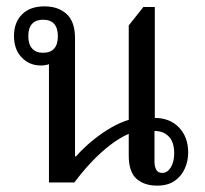

<svg xmlns="http://www.w3.org/2000/svg" viewBox="-20 -574 646 604"><path d="M134 0V-389L150 -383Q146 -377 135 -372.5Q124 -368 108 -368Q73 -368 48.5 -393Q24 -418 24 -461Q24 -503 49 -528.5Q74 -554 120 -554Q163 -554 189.5 -530Q216 -506 216 -454V-82H219Q245 -111 273 -133.5Q301 -156 329.5 -172.5Q358 -189 385 -197V-494L431 -552H467V-203Q514 -203 543 -173Q572 -143 572 -94Q572 -68 561.5 -44Q551 -20 529.5 -5Q508 10 474 10Q434 10 409.5 -11.5Q385 -33 385 -85V-153Q357 -141 327 -118Q297 -95 268.5 -65Q240 -35 214 0ZM115 -408Q162 -408 162 -460Q162 -512 115 -512Q93 -512 81 -499Q69 -486 69 -460Q69 -435 81 -421.5Q93 -408 115 -408ZM491 -30Q506 -30 517 -47Q528 -64 528 -92Q528 -127 511 -144.5Q494 -162 466 -162V-66Q466 -50 471.5 -40Q477 -30 491 -30Z"/></svg>

Font: Noto Serif Thai SemiCondensed
Style: Regular
Weight: 400
Width: 4
Designer: Monotype Design Team
Foundry: Monotype Imaging Inc.
Version: Version 2.002